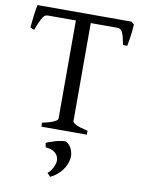

<svg xmlns="http://www.w3.org/2000/svg" viewBox="-94 -679 739 992"><g transform="rotate(10 275.5 -183.5)"><path d="M149.9 0V-21Q172.4 -25.4 187.7 -30.3Q203.1 -35.2 212.4 -39.8Q221.7 -44.4 225.8 -48.6Q230 -52.7 230 -56.2V-571.3H84Q76.7 -571.3 70.6 -568.6Q64.5 -565.9 58.3 -557.1Q52.2 -548.3 44.4 -531.2Q36.6 -514.2 25.9 -485.8L4.9 -495.1Q7.3 -523.9 11.5 -556.6Q15.6 -589.4 21 -615.2H514.2L528.8 -603Q527.8 -578.1 523.9 -548.6Q520 -519 514.2 -488.3H492.2Q487.3 -510.7 483.6 -526.6Q480 -542.5 475.1 -552.5Q470.2 -562.5 463.6 -566.9Q457 -571.3 446.8 -571.3H308.1V-56.2Q308.1 -49.8 325.7 -40Q343.3 -30.3 388.2 -21V0ZM325.7 140.6Q323.2 154.3 316.7 169.4Q310.1 184.6 299.6 198.7Q289.1 212.9 273.9 225.6Q258.8 238.3 239.3 247.6L222.2 229.5Q228.5 225.6 235.1 217.5Q241.7 209.5 246.8 200Q252 190.4 255.4 180.4Q258.8 170.4 259.3 162.1Q259.8 151.4 256.3 141.1Q252.9 130.9 244.6 122.3Q236.3 113.8 222.9 108.2Q209.5 102.5 190.4 101.1L186 80.1Q190.4 76.2 204.1 71Q217.8 65.9 233.9 61.5Q250 57.1 265.1 54.7Q280.3 52.2 288.1 53.7Q300.3 59.6 308.6 70.3Q316.9 81.1 321.3 93.3Q325.7 105.5 326.7 117.9Q327.6 130.4 325.7 140.6Z"/></g></svg>

Font: Noto Serif Devanagari
Style: Bold
Weight: 700
Designer: Monotype Design Team
Foundry: Monotype Imaging Inc.
Version: Version 1.01